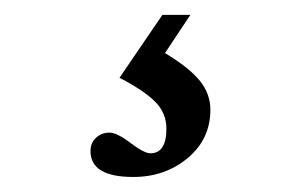

<svg xmlns="http://www.w3.org/2000/svg" viewBox="-20 -20 410 258"><path d="M159.2 217.8Q101.6 217.8 101.6 183.1Q101.6 171.9 109.1 165Q116.7 158.2 127 158.2Q137.2 158.2 155.8 172.4Q173.8 186 182.1 186Q203.6 186 203.6 152.8Q203.6 132.3 189 117.2Q174.3 102.1 140.6 84.5L198.2 0H235.8L201.7 51.3Q234.9 71.3 248.8 88.9Q262.7 106.4 262.7 127.4Q262.7 167 232.2 192.4Q201.7 217.8 159.2 217.8Z"/></svg>

Font: Elstob 10pt
Style: Regular
Weight: 400
Designer: Peter S. Baker
Version: Version 1.015